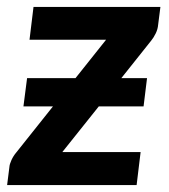

<svg xmlns="http://www.w3.org/2000/svg" viewBox="-32 -533 486 553"><path d="M430 -513 423.5 -462Q422.5 -449 416.5 -436.8Q410.5 -424.5 403.5 -416L317.5 -308H391.5L381.5 -226.5H252.5L147.5 -95H373L361.5 0H-11.5L-5 -51.5Q-4.5 -60 1 -72Q6.5 -84 15 -94L120.5 -226.5H35.5L46 -308H185.5L273.5 -418.5H53L64.5 -513Z"/></svg>

Font: Lato 2
Style: Bold Italic
Weight: 700
Italic angle: -7°
Designer: Lukasz Dziedzic with Adam Twardoch and Botio Nikoltchev
Foundry: tyPoland Lukasz Dziedzic
Version: Version 2.015; 2015-08-06; http://www.latofonts.com/